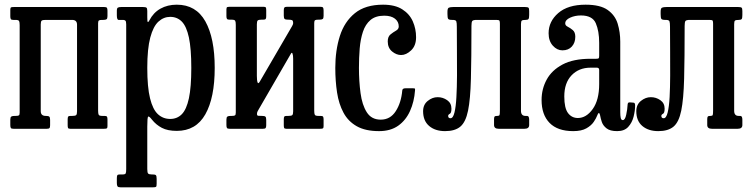

<svg xmlns="http://www.w3.org/2000/svg" viewBox="-20 -550 3214 820"><path d="M154 -75.5Q154 -55 175 -55H176.5Q186.5 -55 190.2 -52Q194 -49 194 -38V-15Q194 -6 191.2 -3Q188.5 0 180 0H38Q29 0 26.5 -3.2Q24 -6.5 24 -16V-39Q24 -49.5 28.2 -52.2Q32.5 -55 42 -55H47Q57 -55 60.5 -57.2Q64 -59.5 64 -69V-442.5Q64 -455.5 61.5 -460.2Q59 -465 46 -465H37Q29 -465 26.5 -468.2Q24 -471.5 24 -480V-509Q24 -517.5 27.8 -518.8Q31.5 -520 39.5 -520H425Q434 -520 436.5 -516.8Q439 -513.5 439 -504V-481Q439 -470.5 435 -467.8Q431 -465 421 -465H416Q406.5 -465 402.8 -462.8Q399 -460.5 399 -451V-77.5Q399 -64.5 401.5 -59.8Q404 -55 417 -55H426Q434.5 -55 436.8 -51.8Q439 -48.5 439 -40V-11Q439 -3 435.5 -1.5Q432 0 423.5 0H280Q272 0 270.5 -3.8Q269 -7.5 269 -15.5V-40.5Q269 -49 271.2 -52Q273.5 -55 281.5 -55H289Q301 -55 305 -58.2Q309 -61.5 309 -74.5V-444.5Q309 -465 288 -465H174Q162 -465 158 -461.8Q154 -458.5 154 -445.5Z M479 -485V-504Q479 -515 483.5 -517.5Q488 -520 497.5 -520H590.5Q602 -520 605.5 -517.2Q609 -514.5 609 -503V-476Q609 -457.5 611.2 -456Q613.5 -454.5 618 -463Q635 -496 665.2 -513Q695.5 -530 735 -530Q817 -530 857 -458.8Q897 -387.5 897 -260Q897 -132.5 857 -61.8Q817 9 735 9Q696 9 671.2 -4Q646.5 -17 629 -39Q616.5 -55 612.8 -52Q609 -49 609 -9V172Q609 187.5 612.8 191.2Q616.5 195 627.5 195H631.5Q643 195 646 198.5Q649 202 649 214V234.5Q649 245.5 646.5 247.8Q644 250 633.5 250H494.5Q484.5 250 481.8 245.8Q479 241.5 479 232V212Q479 202 481 198.5Q483 195 492.5 195H504.5Q514.5 195 516.8 190.5Q519 186 519 172V-446Q519 -459 515.2 -462Q511.5 -465 506.5 -465H486.5Q479 -465 479 -485ZM609 -260Q609 -178 620.8 -130.2Q632.5 -82.5 654.5 -62.2Q676.5 -42 707 -42Q736.5 -42 756.5 -62.2Q776.5 -82.5 786.8 -130.2Q797 -178 797 -260Q797 -342 786.8 -389.8Q776.5 -437.5 756.5 -457.8Q736.5 -478 707 -478Q679 -478 656.8 -457.8Q634.5 -437.5 621.8 -389.8Q609 -342 609 -260Z M1322 -77.5Q1322 -64.5 1324.5 -59.8Q1327 -55 1340 -55H1349Q1357.5 -55 1359.8 -51.8Q1362 -48.5 1362 -40V-11Q1362 -3 1358.5 -1.5Q1355 0 1346.5 0H1203Q1195 0 1193.5 -3.8Q1192 -7.5 1192 -15.5V-40.5Q1192 -49 1194.2 -52Q1196.5 -55 1204.5 -55H1212Q1224 -55 1228 -58.2Q1232 -61.5 1232 -74.5V-299.5Q1232 -314 1229.2 -321.2Q1226.5 -328.5 1222 -320L1085.5 -84Q1083.5 -80.5 1080.5 -75.2Q1077.5 -70 1077.5 -63.5Q1077.5 -56 1083 -55.5Q1088.5 -55 1098 -55H1099.5Q1109.5 -55 1113.2 -52Q1117 -49 1117 -38V-15Q1117 -6 1114.2 -3Q1111.5 0 1103 0H961Q952 0 949.5 -3.2Q947 -6.5 947 -16V-39Q947 -49.5 951.2 -52.2Q955.5 -55 965 -55H970Q980 -55 983.5 -57.2Q987 -59.5 987 -69V-443.5Q987 -456.5 984.5 -461.2Q982 -466 969 -466H960Q952 -466 949.5 -469.2Q947 -472.5 947 -481V-510Q947 -518.5 950.8 -519.8Q954.5 -521 962.5 -521H1106Q1114 -521 1115.5 -517.5Q1117 -514 1117 -505.5V-480.5Q1117 -472.5 1114.8 -469.2Q1112.5 -466 1104.5 -466H1097Q1085 -466 1081 -462.8Q1077 -459.5 1077 -446.5V-226Q1077 -206.5 1080 -198.2Q1083 -190 1089.5 -201.5L1227.5 -438.5Q1232 -446.5 1232 -450.5Q1232 -462 1227.2 -464Q1222.5 -466 1211 -466H1209.5Q1199.5 -466 1195.8 -469Q1192 -472 1192 -483V-506Q1192 -515 1194.8 -518Q1197.5 -521 1206 -521H1348Q1357 -521 1359.5 -517.8Q1362 -514.5 1362 -505V-482Q1362 -471.5 1358 -468.8Q1354 -466 1344 -466H1339Q1329.5 -466 1325.8 -463.8Q1322 -461.5 1322 -452Z M1412 -260Q1412 -335 1431.5 -396.2Q1451 -457.5 1495.8 -493.8Q1540.5 -530 1616 -530Q1667 -530 1698 -510.2Q1729 -490.5 1743 -458.8Q1757 -427 1757 -391Q1757 -355 1736 -335Q1715 -315 1693 -315Q1673 -315 1654.5 -330.2Q1636 -345.5 1636 -373Q1636 -393.5 1647.8 -403Q1659.5 -412.5 1671.2 -419Q1683 -425.5 1683 -437Q1683 -457.5 1666.8 -470.2Q1650.5 -483 1621 -483Q1584 -483 1562.2 -464.5Q1540.5 -446 1530 -414.2Q1519.5 -382.5 1516.2 -342.8Q1513 -303 1513 -260Q1513 -203 1519.8 -152.5Q1526.5 -102 1546.5 -70.5Q1566.5 -39 1606 -39Q1647 -39 1670.2 -75.2Q1693.5 -111.5 1698 -163.5Q1698.5 -173 1712 -173H1743Q1751 -173 1752 -171.5Q1753 -170 1752.5 -164Q1749 -115.5 1731.2 -76Q1713.5 -36.5 1680.8 -13.2Q1648 10 1599 10Q1540.5 10 1503.8 -10.8Q1467 -31.5 1447 -68.8Q1427 -106 1419.5 -155Q1412 -204 1412 -260Z M1787 -75Q1787 -103 1806.8 -119Q1826.5 -135 1849 -135Q1871.5 -135 1889.8 -122.2Q1908 -109.5 1908 -86Q1908 -67.5 1901 -64Q1894 -60.5 1894 -55Q1894 -45 1904 -45Q1915 -45 1921 -69.5Q1927 -94 1929.2 -135.2Q1931.5 -176.5 1931.8 -227.5Q1932 -278.5 1931.5 -332.5Q1931 -386.5 1931 -435.5Q1931 -452.5 1928.8 -458.8Q1926.5 -465 1913.5 -465H1911Q1897 -465 1894 -469.5Q1891 -474 1891 -490V-500Q1891 -514.5 1896.8 -517.2Q1902.5 -520 1916 -520H2222Q2233.5 -520 2236.8 -517.2Q2240 -514.5 2240 -503V-486Q2240 -473 2237.2 -469Q2234.5 -465 2225 -465H2224.5Q2212.5 -465 2208.8 -462.2Q2205 -459.5 2205 -447V-77Q2205 -55 2224 -55H2229Q2236 -55 2238 -50.5Q2240 -46 2240 -39V-16Q2240 0 2220 0H2110Q2090 0 2090 -16V-41Q2090 -49 2092.2 -52Q2094.5 -55 2103 -55H2104.5Q2112 -55 2113.5 -59Q2115 -63 2115 -80V-448Q2115 -458 2113.2 -461.5Q2111.5 -465 2100 -465H2016Q2000 -465 1996.8 -460Q1993.5 -455 1993.5 -439Q1993.5 -302 1991.2 -214.2Q1989 -126.5 1979 -77.5Q1969 -28.5 1946 -9.2Q1923 10 1881 10Q1838.5 10 1812.8 -12Q1787 -34 1787 -75Z M2293 -123Q2293 -170 2314.8 -210Q2336.5 -250 2382.5 -274.5Q2428.5 -299 2502 -299H2526Q2534.5 -299 2536.8 -301Q2539 -303 2539 -312V-367Q2539 -417.5 2524.5 -450.8Q2510 -484 2461 -484Q2435.5 -484 2414.8 -474.5Q2394 -465 2394 -450Q2394 -441 2404.8 -435.8Q2415.5 -430.5 2426.2 -421.5Q2437 -412.5 2437 -393Q2437 -367.5 2422.2 -351.2Q2407.5 -335 2382 -335Q2359 -335 2341 -355Q2323 -375 2323 -408Q2323 -458.5 2364.2 -494.2Q2405.5 -530 2481 -530Q2543.5 -530 2575.2 -507.5Q2607 -485 2618 -448.8Q2629 -412.5 2629 -372V-71Q2629 -56 2631 -46.5Q2633 -37 2640 -37Q2649.5 -37 2654.5 -60.2Q2659.5 -83.5 2660.5 -104Q2661 -109.5 2663.5 -111.5Q2666 -113.5 2674 -112.5L2686 -111.5Q2692.5 -111 2692.5 -99.5Q2692.5 -77.5 2686 -51.8Q2679.5 -26 2663 -8Q2646.5 10 2616 10H2615.5Q2585.5 10 2570.5 -1.8Q2555.5 -13.5 2550.2 -29.2Q2545 -45 2543 -57Q2541.5 -66 2538 -67Q2534.5 -68 2530.5 -56.5Q2526.5 -45.5 2516 -29.8Q2505.5 -14 2484.5 -2Q2463.5 10 2428 10Q2361.5 10 2327.2 -25Q2293 -60 2293 -123ZM2390 -138Q2390 -88 2406 -67Q2422 -46 2448 -46Q2484 -46 2511.5 -84.5Q2539 -123 2539 -191V-251Q2539 -261 2529 -261H2502Q2452.5 -261 2421.2 -228.5Q2390 -196 2390 -138Z M2697.5 -75Q2697.5 -103 2717.2 -119Q2737 -135 2759.5 -135Q2782 -135 2800.2 -122.2Q2818.5 -109.5 2818.5 -86Q2818.5 -67.5 2811.5 -64Q2804.5 -60.5 2804.5 -55Q2804.5 -45 2814.5 -45Q2825.5 -45 2831.5 -69.5Q2837.5 -94 2839.8 -135.2Q2842 -176.5 2842.2 -227.5Q2842.5 -278.5 2842 -332.5Q2841.5 -386.5 2841.5 -435.5Q2841.5 -452.5 2839.2 -458.8Q2837 -465 2824 -465H2821.5Q2807.5 -465 2804.5 -469.5Q2801.5 -474 2801.5 -490V-500Q2801.5 -514.5 2807.2 -517.2Q2813 -520 2826.5 -520H3132.5Q3144 -520 3147.2 -517.2Q3150.5 -514.5 3150.5 -503V-486Q3150.5 -473 3147.8 -469Q3145 -465 3135.5 -465H3135Q3123 -465 3119.2 -462.2Q3115.5 -459.5 3115.5 -447V-77Q3115.5 -55 3134.5 -55H3139.5Q3146.5 -55 3148.5 -50.5Q3150.5 -46 3150.5 -39V-16Q3150.5 0 3130.5 0H3020.5Q3000.5 0 3000.5 -16V-41Q3000.5 -49 3002.8 -52Q3005 -55 3013.5 -55H3015Q3022.5 -55 3024 -59Q3025.5 -63 3025.5 -80V-448Q3025.5 -458 3023.8 -461.5Q3022 -465 3010.5 -465H2926.5Q2910.5 -465 2907.2 -460Q2904 -455 2904 -439Q2904 -302 2901.8 -214.2Q2899.5 -126.5 2889.5 -77.5Q2879.5 -28.5 2856.5 -9.2Q2833.5 10 2791.5 10Q2749 10 2723.2 -12Q2697.5 -34 2697.5 -75Z"/></svg>

Font: Besley* Condensed
Style: Regular
Weight: 400
Width: 3
Designer: Owen Earl
Foundry: indestructible type*
Version: Version 3.000; ttfautohint (v1.8.3)